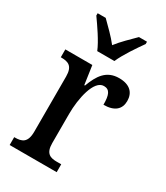

<svg xmlns="http://www.w3.org/2000/svg" viewBox="-190 -848 804 930"><g transform="rotate(30 211.5 -383.0)"><path d="M163 -606H259C278 -651 322 -715 349 -753V-766H304C275 -737 237 -701 211 -667C185 -701 147 -737 118 -766H73V-753C100 -715 145 -651 163 -606ZM23 0H286V-44H262C226 -44 197 -52 197 -111V-274C197 -361 221 -476 276 -476C309 -476 319 -451 319 -396C381 -396 410 -424 410 -469C410 -515 382 -546 321 -546C250 -546 219 -497 195 -432H191L176 -536H25V-492H28C66 -492 94 -483 94 -424V-116C94 -53 65 -44 26 -44H23Z"/></g></svg>

Font: Noto Serif Hebrew Condensed Medium
Style: Regular
Weight: 500
Width: 3
Designer: Monotype Design Team
Foundry: Monotype Imaging Inc.
Version: Version 2.004